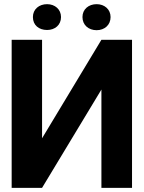

<svg xmlns="http://www.w3.org/2000/svg" viewBox="-20 -902 693 922"><path d="M36 0H182L467 -472V0H614V-711H467L182 -238V-711H36ZM138 -820C138 -781 167 -758 206 -758C244 -758 273 -782 273 -820C273 -857 244 -882 206 -882C168 -882 138 -858 138 -820ZM376 -820C376 -782 405 -757 444 -757C482 -757 511 -782 511 -820C511 -857 482 -882 444 -882C406 -882 376 -858 376 -820Z"/></svg>

Font: Asimov Pro
Style: Bd
Weight: 700
Designer: Google
Version: Version 2.000980; 2014